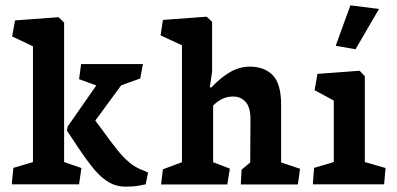

<svg xmlns="http://www.w3.org/2000/svg" viewBox="-20 -699 1507 728"><path d="M279.8 0 288.6 -62 223.1 -84.5V-613.3L202.1 -633.8L37.1 -621.6L25.9 -561L105 -523.4V-84.5L30.8 -62.5L24.4 0ZM456.1 8.8Q486.3 8.8 508.1 4.6Q529.8 0.5 532.2 0L541.5 -44.9L522 -53.2Q494.1 -63.5 471.2 -82.5Q448.2 -101.6 425.3 -129.9Q402.3 -158.2 363.8 -211.9L341.3 -241.7L439.5 -375.5L511.7 -401.4L522 -456.1H287.6L279.8 -398.9L345.2 -375L236.8 -219.7L233.9 -203.6L277.3 -138.2Q313.5 -84.5 339.8 -53.7Q366.2 -22.9 394 -7.1Q421.9 8.8 456.1 8.8Z M851.6 -59.6 788.1 -84V-298.8Q807.6 -317.9 825.7 -325.4Q843.8 -333 864.3 -333Q893.1 -333 911.4 -312.5Q929.7 -292 929.7 -246.1L928.7 -83L896 -55.7L893.1 0.5H1109.4L1117.7 -59.1L1045.9 -83V-302.2Q1045.9 -380.4 1014.6 -413.3Q983.4 -446.3 926.8 -446.3Q888.2 -446.3 852.3 -425.5Q816.4 -404.8 781.2 -367.2L775.4 -368.2L784.2 -426.8V-616.2L763.7 -635.7L597.7 -623.5L588.9 -564.9L669.9 -527.3V-84L597.7 -57.1L590.8 0.5H841.8Z M1328.1 -512.2 1417 -665 1308.6 -678.7 1252.9 -525.4ZM1436.5 0 1441.9 -62 1363.3 -84.5V-410.2L1343.8 -430.7L1183.6 -418.9L1172.9 -356.9L1245.6 -317.9V-84.5L1170.9 -62.5L1166 0Z"/></svg>

Font: Neuton
Style: Bold
Weight: 700
Designer: Brian M Zick
Foundry: Brian M Zick
Version: Version 1.560